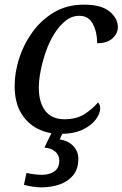

<svg xmlns="http://www.w3.org/2000/svg" viewBox="-20 -566 527 826"><path d="M238 10Q185 10 140.5 -13Q96 -36 69.5 -81.5Q43 -127 43 -197Q43 -253 62 -313.5Q81 -374 119 -427Q157 -480 212.5 -513Q268 -546 341 -546Q416 -546 451.5 -516.5Q487 -487 487 -450Q487 -422 464 -401Q441 -380 398 -380Q398 -428 379.5 -463Q361 -498 321 -498Q289 -498 262 -476.5Q235 -455 213.5 -420.5Q192 -386 177.5 -344.5Q163 -303 155 -262Q147 -221 147 -189Q147 -125 175 -89Q203 -53 257 -53Q310 -53 345 -76Q380 -99 401 -125Q411 -118 411 -100Q411 -78 392.5 -52.5Q374 -27 336 -8.5Q298 10 238 10ZM158 240Q142 240 121 237Q100 234 83 229L94 178Q131 186 161 186Q192 186 213.5 171.5Q235 157 235 125Q235 101 217.5 86Q200 71 171 69L209 -9H256L237 34Q273 39 295 62Q317 85 317 117Q317 160 295.5 187Q274 214 238 227Q202 240 158 240Z"/></svg>

Font: NotoSerif-Italic
Style: Regular
Weight: 400
Italic angle: -12°
Designer: Monotype Design Team
Foundry: Monotype Imaging Inc.
Version: Version 2.007; ttfautohint (v1.8) -l 8 -r 50 -G 200 -x 14 -D